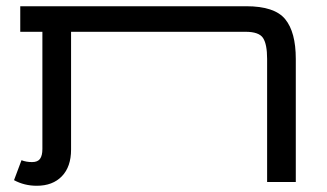

<svg xmlns="http://www.w3.org/2000/svg" viewBox="-20 -584 1049 616"><path d="M929 -395V0H837V-395Q837 -442 824 -462Q811 -482 768 -482H208V-104Q208 -49 178.5 -18.5Q149 12 98 12Q58 12 25 -6L49 -70Q64 -64 83 -64Q101 -64 108.5 -74.5Q116 -85 116 -106V-482H45V-564H770Q861 -564 895 -522.5Q929 -481 929 -395Z"/></svg>

Font: Fira GO
Style: Regular
Weight: 400
Designer: Carrois Corporate
Foundry: Carrois Corporate GbR
Version: Version 0.300